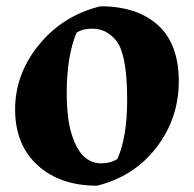

<svg xmlns="http://www.w3.org/2000/svg" viewBox="-20 -575 616 610"><path d="M299 -555Q416 -555 482 -495Q548 -435 548 -317Q548 -199 477 -106.5Q406 -14 288 15Q171 15 99.5 -50Q28 -115 28 -227.5Q28 -340 104 -433Q180 -526 299 -555ZM223 -471Q192 -396 192 -280Q192 -197 208 -147.5Q224 -98 247.5 -77Q271 -56 301 -56Q331 -56 353 -70Q384 -140 384 -257Q384 -388 356 -436Q344 -456 322.5 -470Q301 -484 272 -484Q243 -484 223 -471Z"/></svg>

Font: Almendra SC
Style: Bold
Weight: 700
Designer: Ana Sanfelippo
Foundry: Ana Sanfelippo
Version: Version 1.003